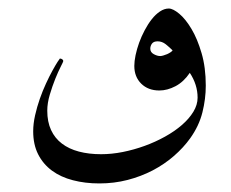

<svg xmlns="http://www.w3.org/2000/svg" viewBox="-20 -345 537 446"><path d="M458 -146Q458 -115.2 450.2 -84Q442.4 -52.7 421.9 -23.9Q406.2 -2 384 17.3Q361.8 36.6 334.7 50.8Q307.6 64.9 276.4 73Q245.1 81.1 210.9 81.1Q177.7 81.1 149.4 73.7Q121.1 66.4 100.6 51.3Q80.1 36.1 68.6 13.4Q57.1 -9.3 57.1 -40Q57.1 -57.6 61.5 -77.1Q65.9 -96.7 72.5 -115.5Q79.1 -134.3 86.9 -151.1Q94.7 -168 101.8 -180.9Q108.9 -193.8 113.8 -201.4Q118.7 -209 119.1 -209Q122.1 -209 124.5 -207.3Q127 -205.6 127 -203.1Q127 -201.7 121.1 -190.2Q115.2 -178.7 108.4 -161.9Q101.6 -145 95.7 -125.2Q89.8 -105.5 89.8 -87.9Q89.8 -62 98.6 -43Q107.4 -23.9 123.8 -11.5Q140.1 1 163.3 7.1Q186.5 13.2 214.8 13.2Q239.3 13.2 265.1 8.1Q291 2.9 315.9 -6.1Q340.8 -15.1 363.3 -27.6Q385.7 -40 402.6 -54.7Q419.4 -69.3 429.2 -85.4Q439 -101.6 439 -118.2Q439 -148.4 420.9 -175.8Q406.7 -154.8 387.7 -144.8Q368.7 -134.8 350.1 -134.8Q324.2 -134.8 308.1 -150.6Q292 -166.5 292 -191.9Q292 -202.6 294.9 -216.8Q297.9 -231 303.2 -245.8Q308.6 -260.7 316.2 -274.9Q323.7 -289.1 332.5 -300.3Q341.3 -311.5 351.6 -318.4Q361.8 -325.2 372.1 -325.2Q381.8 -325.2 396.5 -313Q411.1 -300.8 424.8 -277.8Q438.5 -254.9 448.2 -221.7Q458 -188.5 458 -146ZM380.9 -228Q373.5 -235.4 365 -242.2Q356.4 -249 346.2 -249Q336.9 -249 333 -243.7Q329.1 -238.3 329.1 -231.9Q329.1 -223.6 337.2 -219.2Q345.2 -214.8 352.1 -214.8Q355 -214.8 359.4 -216.1Q363.8 -217.3 368.2 -219.2Q372.6 -221.2 376.2 -223.6Q379.9 -226.1 380.9 -228Z"/></svg>

Font: Scheherazade Urdu
Style: Regular
Weight: 400
Designer: SIL International
Foundry: SIL International
Version: Version 1.005 (build 117/117)